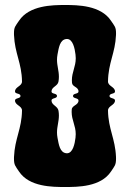

<svg xmlns="http://www.w3.org/2000/svg" viewBox="-20 -748 520 768"><path d="M267 -310C266.7 -306.7 266.6 -303.5 266.6 -300.5C266.6 -267 282.9 -245.9 282.9 -211.4C282.9 -206.9 282.6 -202.1 282 -197C279.1 -172.6 271.4 -134.9 247.8 -134.9C247.2 -134.9 246.6 -135 246 -135C219 -137 215 -171 210 -197C208.6 -204.6 208 -211.5 208 -218.1C208 -242.3 215.6 -261.5 215.6 -286C215.6 -291.9 215.1 -298.2 214 -305C211 -324 186 -327 186 -346C186 -357 208 -353 208 -364C208 -376 186 -371 186 -382C186 -401 211 -403 214 -422C215.1 -428.8 215.6 -435.1 215.6 -441C215.6 -465.5 208 -484.7 208 -508.9C208 -515.5 208.6 -522.4 210 -530C215 -556 219 -590 246 -592C246.6 -592 247.2 -592.1 247.8 -592.1C271.4 -592.1 279.1 -554.4 282 -530C282.7 -524.7 283 -519.8 283 -515.1C283 -481 267.5 -460 267.5 -426.9C267.5 -423.7 267.7 -420.4 268 -417C269 -400 294 -401 294 -382C294 -371 272 -376 272 -364C272 -353 294 -357 294 -346C294 -327 268 -327 267 -310ZM424 -665C383 -727 290.8 -728 240 -728C190.1 -728 97 -727 56 -665C41.3 -642.9 35.9 -640.1 35.9 -614.8C35.9 -612.6 35.9 -610.3 36 -608C39 -534 67 -496 68 -422C68 -403 40 -401 40 -382C40 -371 62 -376 62 -364C62 -353 40 -357 40 -346C40 -327 68 -325 68 -306C67 -232 39 -194 36 -120C35.9 -117.7 35.9 -115.4 35.9 -113.2C35.9 -87.9 41.3 -84.1 56 -62C97 0 190.1 0 240 0C290.8 0 383 0 424 -62C438.7 -84.1 444.1 -87.9 444.1 -113.2C444.1 -115.4 444.1 -117.7 444 -120C441 -194 413 -232 412 -306C412 -325 440 -327 440 -346C440 -357 418 -353 418 -364C418 -376 440 -371 440 -382C440 -401 412 -403 412 -422C413 -497 441 -536 444 -608C444.1 -610.3 444.1 -612.6 444.1 -614.8C444.1 -640.1 438.7 -642.9 424 -665Z"/></svg>

Font: Chromatic Etruscan
Style: Regular
Weight: 400
Version: Version 000.910